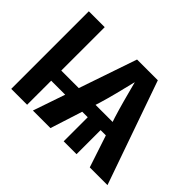

<svg xmlns="http://www.w3.org/2000/svg" viewBox="-140 -1000 1273 1273"><g transform="rotate(45 496.0 -364.0)"><path d="M214.8 -727.5V-320.3H378.9L518.1 -727.5H712.9L968.3 0H802.2L727.5 -225.6H678.2V0H557.6V-225.6H505.9L433.6 0H269L346.2 -225.6H214.8V0H65.9V-727.5ZM536.1 -320.3H696.3L686 -351.1Q668.9 -405.8 651.1 -470.9Q633.3 -536.1 613.8 -610.8Q595.7 -536.1 579.1 -470.9Q562.5 -405.8 545.9 -351.1Z"/></g></svg>

Font: Inter-Bold
Style: Bold
Weight: 700
Designer: Rasmus Andersson
Foundry: rsms
Version: Version 4.000;git-a52131595